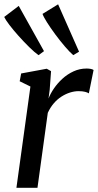

<svg xmlns="http://www.w3.org/2000/svg" viewBox="-27 -892 464 912"><path d="M51 0 117.5 -481 66.5 -506 73.5 -543 195 -565.5 215.5 -554 209 -465 203.5 -424Q212 -446.5 229 -471.5Q246 -496.5 269.5 -518Q293 -539.5 322.2 -553Q351.5 -566.5 384.5 -566.5Q394 -566.5 403.5 -564.8Q413 -563 417.5 -559.5L395 -448.5Q389.5 -452.5 377.2 -455.8Q365 -459 346 -459Q326.5 -459 305.8 -452.5Q285 -446 265 -433.2Q245 -420.5 228.5 -401.2Q212 -382 200 -356L151 0ZM156 -630Q138 -642.5 112.5 -667.5Q87 -692.5 61.5 -721Q36 -749.5 17.2 -774.2Q-1.5 -799 -7 -811.5L62 -864L182 -649ZM321 -630Q304 -644.5 281 -671.5Q258 -698.5 235.2 -729.2Q212.5 -760 196 -786.2Q179.5 -812.5 175 -826L249 -871.5L348.5 -646.5Z"/></svg>

Font: Merriweather 20pt
Style: Italic
Weight: 400
Italic angle: -7.8°
Version: Version 2.101